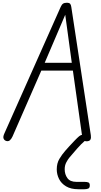

<svg xmlns="http://www.w3.org/2000/svg" viewBox="-20 -1024 735 1392"><path d="M27 -1.5Q12 -5.5 6.2 -18.8Q0.5 -32 11.5 -56L420 -974Q427.5 -991 437.2 -997.5Q447 -1004 464 -1004Q482.5 -1004 488.8 -996.2Q495 -988.5 497 -973L638.5 -43.5Q641.5 -24.5 636 -13Q630.5 -1.5 613 0Q592.5 1.5 585.2 -8.5Q578 -18.5 575.5 -36.5L508.5 -512H279.5L71 -35Q63 -17.5 52.5 -7.8Q42 2 27 -1.5ZM304 -568.5H500.5L475.5 -752L453 -917L382.5 -752ZM549 348Q494 348 459 327Q424 306 407.8 273Q391.5 240 391.5 204Q391.5 159.5 410.8 127.5Q430 95.5 452 70.5Q463 57.5 482 36.8Q501 16 520.8 -4.5Q540.5 -25 553 -35.5Q564.5 -44 568.8 -45Q573 -46 579.5 -46Q589.5 -46 596.5 -38.5Q603.5 -31 604.5 -21.5Q605.5 -12 597.5 -5Q570 18 538.5 54Q507 90 483.5 118Q472.5 131 460.8 153Q449 175 449 203Q449 240.5 468.8 267.5Q488.5 294.5 534 294.5H592Q609.5 294.5 620.2 298.5Q631 302.5 631 320Q631 338.5 619.5 343.2Q608 348 592 348Z"/></svg>

Font: Edu NSW ACT Hand
Style: Regular
Weight: 400
Designer: Tina and Corey Anderson, Eben Sorkin, Mirko Velimirovic
Foundry: Sorkin Type Co.
Version: Version 2.000